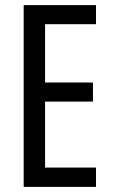

<svg xmlns="http://www.w3.org/2000/svg" viewBox="-20 -734 442 754"><path d="M357 0H73V-714H357V-639H157V-410H345V-335H157V-76H357Z"/></svg>

Font: Noto Sans Sinhala ExtraCondensed
Style: Regular
Weight: 400
Width: 2
Designer: Jelle Bosma - Monotype Design Team
Foundry: Monotype Imaging Inc.
Version: Version 2.006; ttfautohint (v1.8.4.7-5d5b)